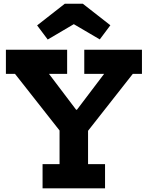

<svg xmlns="http://www.w3.org/2000/svg" viewBox="-20 -1031 809 1051"><path d="M706.8 -626.5 456.3 -307.8H313L62.2 -626.5H12.3V-758.9H347.5V-626.5H248.2L435.4 -379.3L345.4 -430.2H443.4L362.5 -379.3L549.8 -626.5H441.3V-758.9H757V-626.5ZM462 -394.2V-132.5H555V0H213V-132.5H306V-394.2ZM433.4 -1010.5 584.1 -892.7 526.2 -815.3 384 -898.7 241.2 -814.6 183.2 -892 334.6 -1010.5Z"/></svg>

Font: Hepta Slab ExtraLight
Style: Regular
Weight: 200
Designer: Michael LaGattuta
Foundry: Michael LaGattuta
Version: Version 1.100